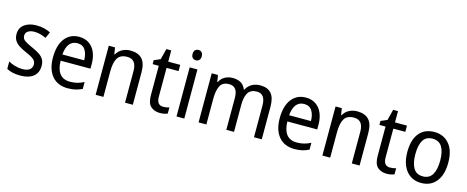

<svg xmlns="http://www.w3.org/2000/svg" viewBox="-39 -1376 4921 2025"><g transform="rotate(15 2421.5 -364.0)"><path d="M387 -147Q387 -70 336 -30Q285 10 196 10Q147 10 110 1.5Q73 -7 45 -23V-104Q73 -87 113.5 -74.5Q154 -62 196 -62Q252 -62 278 -83Q304 -104 304 -140Q304 -171 280.5 -193Q257 -215 191 -243Q145 -263 112.5 -284Q80 -305 62 -333.5Q44 -362 44 -405Q44 -471 94.5 -508.5Q145 -546 227 -546Q270 -546 308 -537Q346 -528 380 -511L350 -443Q321 -457 289 -466Q257 -475 223 -475Q177 -475 151.5 -457Q126 -439 126 -409Q126 -375 152.5 -355.5Q179 -336 245 -307Q289 -287 321 -266.5Q353 -246 370 -217.5Q387 -189 387 -147Z M692 -546Q755 -546 800 -515.5Q845 -485 868.5 -430.5Q892 -376 892 -306V-252H566Q570 -63 718 -63Q761 -63 796 -72Q831 -81 869 -100V-25Q832 -7 795.5 1.5Q759 10 712 10Q601 10 540 -63Q479 -136 479 -264Q479 -398 536 -472Q593 -546 692 -546ZM691 -476Q636 -476 604.5 -436Q573 -396 567 -320H805Q805 -387 777.5 -431.5Q750 -476 691 -476Z M1251 -546Q1336 -546 1379 -500Q1422 -454 1422 -355V0H1337V-345Q1337 -473 1236 -473Q1161 -473 1131 -424.5Q1101 -376 1101 -278V0H1016V-536H1084L1096 -463H1101Q1124 -505 1164.5 -525.5Q1205 -546 1251 -546Z M1736 -62Q1753 -62 1771 -65Q1789 -68 1802 -73V-6Q1768 10 1717 10Q1658 10 1619 -24.5Q1580 -59 1580 -148V-468H1513V-511L1582 -541L1612 -659H1665V-536H1796V-468H1665V-153Q1665 -62 1736 -62Z M1943 -738Q1964 -738 1978 -724Q1992 -710 1992 -681Q1992 -653 1978 -639Q1964 -625 1943 -625Q1921 -625 1906.5 -639Q1892 -653 1892 -681Q1892 -710 1906 -724Q1920 -738 1943 -738ZM1984 -536V0H1899V-536Z M2669 -546Q2750 -546 2790 -499.5Q2830 -453 2830 -353V0H2745V-345Q2745 -473 2651 -473Q2584 -473 2555.5 -427.5Q2527 -382 2527 -296V0H2443V-346Q2443 -411 2419.5 -442Q2396 -473 2348 -473Q2277 -473 2251 -421.5Q2225 -370 2225 -279V0H2140V-536H2208L2220 -463H2225Q2246 -505 2284 -525.5Q2322 -546 2367 -546Q2479 -546 2511 -458H2516Q2540 -503 2580 -524.5Q2620 -546 2669 -546Z M3168 -546Q3231 -546 3276 -515.5Q3321 -485 3344.5 -430.5Q3368 -376 3368 -306V-252H3042Q3046 -63 3194 -63Q3237 -63 3272 -72Q3307 -81 3345 -100V-25Q3308 -7 3271.5 1.5Q3235 10 3188 10Q3077 10 3016 -63Q2955 -136 2955 -264Q2955 -398 3012 -472Q3069 -546 3168 -546ZM3167 -476Q3112 -476 3080.5 -436Q3049 -396 3043 -320H3281Q3281 -387 3253.5 -431.5Q3226 -476 3167 -476Z M3727 -546Q3812 -546 3855 -500Q3898 -454 3898 -355V0H3813V-345Q3813 -473 3712 -473Q3637 -473 3607 -424.5Q3577 -376 3577 -278V0H3492V-536H3560L3572 -463H3577Q3600 -505 3640.5 -525.5Q3681 -546 3727 -546Z M4212 -62Q4229 -62 4247 -65Q4265 -68 4278 -73V-6Q4244 10 4193 10Q4134 10 4095 -24.5Q4056 -59 4056 -148V-468H3989V-511L4058 -541L4088 -659H4141V-536H4272V-468H4141V-153Q4141 -62 4212 -62Z M4794 -269Q4794 -139 4735 -64.5Q4676 10 4569 10Q4502 10 4452 -23.5Q4402 -57 4374.5 -119.5Q4347 -182 4347 -269Q4347 -402 4405.5 -474Q4464 -546 4571 -546Q4672 -546 4733 -474.5Q4794 -403 4794 -269ZM4435 -269Q4435 -171 4467.5 -116.5Q4500 -62 4571 -62Q4640 -62 4673 -116Q4706 -170 4706 -269Q4706 -367 4673 -420Q4640 -473 4570 -473Q4499 -473 4467 -420Q4435 -367 4435 -269Z"/></g></svg>

Font: Noto Sans Khmer SemiCondensed
Style: Regular
Weight: 400
Width: 4
Designer: Danh Hong and the Monotype Design Team
Foundry: Monotype Imaging Inc.
Version: Version 2.004; ttfautohint (v1.8.4.7-5d5b)